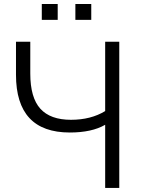

<svg xmlns="http://www.w3.org/2000/svg" viewBox="-20 -924 694 944"><path d="M497.1 -310.5Q431.6 -272.5 323.2 -272.5Q58.6 -272.5 58.6 -556.6V-718.8H128.9V-562.5Q128.9 -444.3 178.2 -389.6Q227.5 -335 329.1 -335Q426.8 -335 497.1 -377.9V-718.8H566.4V0H497.1ZM185.5 -826.2V-904.3H263.7V-826.2ZM350.6 -826.2V-904.3H428.7V-826.2Z"/></svg>

Font: Min Sans Light
Style: Regular
Weight: 300
Designer: Jinseong-Kim, NotoSansCJK, Nunito
Foundry: Jinseong-Kim
Version: Version 1.400;Glyphs 3.1.2 (3151)